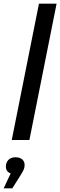

<svg xmlns="http://www.w3.org/2000/svg" viewBox="-25 -762 328 1045"><path d="M39 0 187 -742H283L135 0ZM-5 263 33 182Q7 172 7 145Q7 123 20.5 108.5Q34 94 59 94Q84 94 96.5 106Q109 118 109 136Q109 149 104.5 160Q100 171 88 190L42 263Z"/></svg>

Font: Montserrat Medium
Style: Italic
Weight: 500
Italic angle: -11.3°
Designer: Julieta Ulanovsky
Foundry: Julieta Ulanovsky
Version: Version 9.000; ttfautohint (v1.8.4.7-5d5b)